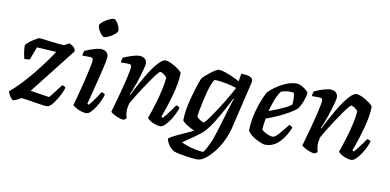

<svg xmlns="http://www.w3.org/2000/svg" viewBox="-94 -1002 2962 1460"><g transform="rotate(10 1387.0 -271.5)"><path d="M33 0Q26 0 16 -12Q6 -24 -2 -39.5Q-10 -55 -10 -63Q30 -95 72 -139.5Q114 -184 154.5 -233.5Q195 -283 230.5 -331.5Q266 -380 291 -419L141 -428L104 -329Q99 -327 86.5 -325.5Q74 -324 62 -324Q57 -341 52 -370Q47 -399 47 -427Q50 -435 63.5 -447Q77 -459 95 -471Q113 -483 128 -491.5Q143 -500 148 -500Q155 -500 180 -497Q205 -494 237 -490Q269 -486 297 -483Q325 -480 337 -480Q342 -480 350.5 -485Q359 -490 367 -495Q375 -500 378 -500Q382 -500 393.5 -494Q405 -488 416.5 -476Q428 -464 428 -447L151 -94L297 -72Q303 -77 314 -91Q325 -105 337.5 -121.5Q350 -138 361.5 -153Q373 -168 379 -177Q388 -177 396.5 -172.5Q405 -168 407 -163Q404 -148 391.5 -121Q379 -94 361.5 -66Q344 -38 326 -19Q308 0 291 0Q278 0 250.5 -4Q223 -8 191 -13.5Q159 -19 131.5 -23Q104 -27 91 -27Q76 -17 57 -8.5Q38 0 33 0Z M596 0Q575 0 551.5 -8.5Q528 -17 510.5 -27.5Q493 -38 490 -45Q494 -55 501 -82Q508 -109 517.5 -145Q527 -181 537 -221Q547 -261 555.5 -298.5Q564 -336 569.5 -364.5Q575 -393 575 -406Q575 -418 567 -422Q559 -426 545 -426H492Q492 -437 495 -448Q498 -459 500 -464Q514 -471 537.5 -479.5Q561 -488 583.5 -494Q606 -500 619 -500Q648 -500 664.5 -486.5Q681 -473 681 -449Q681 -439 678 -420.5Q675 -402 668 -373Q661 -344 651 -302.5Q641 -261 626.5 -204Q612 -147 593 -73L603 -66Q614 -76 628.5 -95.5Q643 -115 658.5 -138Q674 -161 684 -177Q693 -177 701 -172.5Q709 -168 712 -163Q706 -142 693.5 -114.5Q681 -87 664 -60.5Q647 -34 629.5 -17Q612 0 596 0ZM630 -593Q621 -593 608 -608Q595 -623 585.5 -641.5Q576 -660 576 -673Q576 -683 588.5 -695Q601 -707 618.5 -718Q636 -729 653 -736Q670 -743 679 -743Q690 -743 701.5 -728.5Q713 -714 721 -694.5Q729 -675 729 -662Q729 -652 717.5 -640Q706 -628 689 -617.5Q672 -607 656 -600Q640 -593 630 -593Z M882 0Q872 0 856 -5Q840 -10 824 -17.5Q808 -25 796.5 -32.5Q785 -40 783 -45Q789 -67 800 -105Q811 -143 824 -191Q837 -239 849 -288Q855 -314 860.5 -339Q866 -364 869 -382Q872 -400 872 -406Q872 -418 864.5 -422Q857 -426 842 -426H789Q789 -435 792 -446Q795 -457 797 -464Q812 -471 835.5 -479.5Q859 -488 882 -494Q905 -500 918 -500Q946 -500 962 -486.5Q978 -473 978 -449Q978 -439 971.5 -413.5Q965 -388 955.5 -355.5Q946 -323 934.5 -290.5Q923 -258 913 -233Q903 -208 898 -199L902 -195Q919 -229 940.5 -269.5Q962 -310 986 -350.5Q1010 -391 1034.5 -425Q1059 -459 1081.5 -479.5Q1104 -500 1122 -500Q1137 -500 1158 -491Q1179 -482 1200 -469Q1221 -456 1235.5 -443.5Q1250 -431 1251 -425Q1251 -388 1243 -343Q1235 -298 1222.5 -253Q1210 -208 1197.5 -169Q1185 -130 1175.5 -104Q1166 -78 1164 -73L1176 -66Q1186 -76 1201.5 -96Q1217 -116 1233.5 -138.5Q1250 -161 1260 -177Q1269 -177 1277.5 -172Q1286 -167 1288 -163Q1282 -142 1269 -114.5Q1256 -87 1238 -60.5Q1220 -34 1201.5 -17Q1183 0 1168 0Q1147 0 1124.5 -8.5Q1102 -17 1085.5 -28Q1069 -39 1066 -47Q1071 -60 1083 -95Q1095 -130 1109 -178Q1123 -226 1134.5 -277Q1146 -328 1149 -371Q1143 -381 1133 -389Q1123 -397 1113 -402Q1103 -407 1097 -407Q1092 -407 1075.5 -387Q1059 -367 1036.5 -335Q1014 -303 989.5 -265.5Q965 -228 943 -192.5Q921 -157 906 -130Q902 -116 899.5 -100.5Q897 -85 897 -70Q897 -56 899.5 -42.5Q902 -29 906 -15Q903 -11 896.5 -6.5Q890 -2 882 0Z M1487 200Q1475 200 1451.5 197.5Q1428 195 1400.5 191Q1373 187 1347 181.5Q1321 176 1302 169Q1272 147 1258 123Q1244 99 1242 85Q1244 78 1262.5 67.5Q1281 57 1308.5 44Q1336 31 1367.5 17Q1399 3 1429 -11Q1409 -20 1387.5 -32Q1366 -44 1350.5 -56.5Q1335 -69 1333 -75Q1333 -111 1340 -155Q1347 -199 1358.5 -243Q1370 -287 1381.5 -324Q1393 -361 1402 -385Q1411 -409 1414 -413Q1420 -421 1435.5 -435Q1451 -449 1470.5 -464Q1490 -479 1507 -489.5Q1524 -500 1533 -500Q1552 -500 1579 -491.5Q1606 -483 1636.5 -469.5Q1667 -456 1696 -440L1706 -500Q1715 -500 1730 -499Q1745 -498 1760.5 -494.5Q1776 -491 1786 -482.5Q1796 -474 1796 -459Q1796 -458 1796 -454.5Q1796 -451 1795 -448L1708 -81Q1698 -42 1681 -1.5Q1664 39 1640.5 74.5Q1617 110 1590.5 138.5Q1564 167 1537.5 183.5Q1511 200 1487 200ZM1523 136Q1543 112 1564 67Q1585 22 1605 -45L1661 -233Q1668 -257 1674.5 -276Q1681 -295 1685 -301L1680 -304Q1660 -263 1632 -212Q1604 -161 1575.5 -114Q1547 -67 1520 -36Q1507 -20 1484 -1.5Q1461 17 1436 34.5Q1411 52 1388.5 67Q1366 82 1353 91Q1367 100 1397.5 110.5Q1428 121 1463 128Q1498 135 1523 136ZM1488 -86Q1493 -86 1507 -103Q1521 -120 1540 -148Q1559 -176 1581 -209Q1603 -242 1623.5 -276Q1644 -310 1660.5 -339.5Q1677 -369 1686 -387Q1636 -403 1593 -410.5Q1550 -418 1515 -419Q1504 -407 1492.5 -377Q1481 -347 1471 -308.5Q1461 -270 1452.5 -231Q1444 -192 1439 -162Q1434 -132 1434 -120Q1444 -108 1462 -97Q1480 -86 1488 -86Z M1979 0Q1968 0 1948.5 -7Q1929 -14 1907 -26Q1885 -38 1866.5 -53Q1848 -68 1839 -84Q1839 -129 1847.5 -176.5Q1856 -224 1869.5 -267Q1883 -310 1897.5 -343.5Q1912 -377 1922 -394Q1932 -405 1953.5 -422.5Q1975 -440 2004 -458Q2033 -476 2067 -488Q2101 -500 2136 -500Q2152 -500 2173 -489Q2194 -478 2210 -464Q2226 -450 2227 -441Q2224 -420 2216.5 -396.5Q2209 -373 2199 -352.5Q2189 -332 2180 -318Q2162 -300 2124 -277.5Q2086 -255 2039.5 -233.5Q1993 -212 1948 -197Q1942 -164 1940 -145.5Q1938 -127 1937 -112Q1943 -102 1959 -92.5Q1975 -83 1993 -76.5Q2011 -70 2022 -70Q2031 -70 2041.5 -77Q2052 -84 2065.5 -98.5Q2079 -113 2095.5 -133Q2112 -153 2132 -179Q2141 -179 2149 -173.5Q2157 -168 2159 -163Q2149 -138 2133 -109.5Q2117 -81 2095 -56Q2073 -31 2044 -15.5Q2015 0 1979 0ZM1959 -257Q1994 -269 2025.5 -282Q2057 -295 2084 -308.5Q2111 -322 2129 -336Q2130 -346 2130.5 -355.5Q2131 -365 2131 -374Q2131 -389 2129.5 -402.5Q2128 -416 2124 -427Q2116 -429 2108 -429.5Q2100 -430 2091 -430Q2075 -430 2058 -427Q2041 -424 2025 -417Q2002 -384 1986 -341Q1970 -298 1959 -257Z M2357 0Q2347 0 2331 -5Q2315 -10 2299 -17.5Q2283 -25 2271.5 -32.5Q2260 -40 2258 -45Q2264 -67 2275 -105Q2286 -143 2299 -191Q2312 -239 2324 -288Q2330 -314 2335.5 -339Q2341 -364 2344 -382Q2347 -400 2347 -406Q2347 -418 2339.5 -422Q2332 -426 2317 -426H2264Q2264 -435 2267 -446Q2270 -457 2272 -464Q2287 -471 2310.5 -479.5Q2334 -488 2357 -494Q2380 -500 2393 -500Q2421 -500 2437 -486.5Q2453 -473 2453 -449Q2453 -439 2446.5 -413.5Q2440 -388 2430.5 -355.5Q2421 -323 2409.5 -290.5Q2398 -258 2388 -233Q2378 -208 2373 -199L2377 -195Q2394 -229 2415.5 -269.5Q2437 -310 2461 -350.5Q2485 -391 2509.5 -425Q2534 -459 2556.5 -479.5Q2579 -500 2597 -500Q2612 -500 2633 -491Q2654 -482 2675 -469Q2696 -456 2710.5 -443.5Q2725 -431 2726 -425Q2726 -388 2718 -343Q2710 -298 2697.5 -253Q2685 -208 2672.5 -169Q2660 -130 2650.5 -104Q2641 -78 2639 -73L2651 -66Q2661 -76 2676.5 -96Q2692 -116 2708.5 -138.5Q2725 -161 2735 -177Q2744 -177 2752.5 -172Q2761 -167 2763 -163Q2757 -142 2744 -114.5Q2731 -87 2713 -60.5Q2695 -34 2676.5 -17Q2658 0 2643 0Q2622 0 2599.5 -8.5Q2577 -17 2560.5 -28Q2544 -39 2541 -47Q2546 -60 2558 -95Q2570 -130 2584 -178Q2598 -226 2609.5 -277Q2621 -328 2624 -371Q2618 -381 2608 -389Q2598 -397 2588 -402Q2578 -407 2572 -407Q2567 -407 2550.5 -387Q2534 -367 2511.5 -335Q2489 -303 2464.5 -265.5Q2440 -228 2418 -192.5Q2396 -157 2381 -130Q2377 -116 2374.5 -100.5Q2372 -85 2372 -70Q2372 -56 2374.5 -42.5Q2377 -29 2381 -15Q2378 -11 2371.5 -6.5Q2365 -2 2357 0Z"/></g></svg>

Font: Texturina 12pt SemiBold
Style: Italic
Weight: 600
Italic angle: -11°
Version: Version 1.002